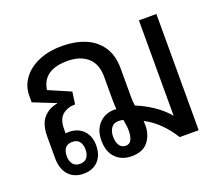

<svg xmlns="http://www.w3.org/2000/svg" viewBox="-99 -706 990 857"><g transform="rotate(-20 396.0 -277.5)"><path d="M164 7Q119 7 93 -22Q67 -51 67 -103V-203Q67 -264 93.5 -293Q120 -322 159 -328V-330L54 -372V-404Q54 -447 79.5 -483Q105 -519 153 -540.5Q201 -562 267 -562Q327 -562 375 -542.5Q423 -523 451 -482Q479 -441 479 -378V-243Q479 -220 482 -201Q522 -185 560.5 -159.5Q599 -134 629 -99V-552H712V0H622Q568 -86 495 -123Q496 -114 496 -102Q496 -57 471 -25Q446 7 392 7Q346 7 317 -22Q288 -51 288 -105Q288 -155 316.5 -185Q345 -215 391 -215Q395 -215 399 -214Q397 -235 397 -262V-369Q397 -430 361.5 -460.5Q326 -491 266 -491Q150 -491 137 -400L241 -355L233 -297Q197 -297 173 -277Q149 -257 149 -209V-190Q156 -191 164 -191Q207 -191 233 -164.5Q259 -138 259 -93Q259 -47 233.5 -20Q208 7 164 7ZM383 -46Q402 -46 410 -62.5Q418 -79 418 -105Q418 -120 416 -133Q414 -146 412 -158Q402 -161 389 -161Q366 -161 354.5 -144.5Q343 -128 343 -103Q343 -77 353.5 -61.5Q364 -46 383 -46ZM164 -40Q186 -40 197 -54Q208 -68 208 -92Q208 -116 197 -130Q186 -144 164 -144Q119 -144 119 -92Q119 -68 130.5 -54Q142 -40 164 -40Z"/></g></svg>

Font: Noto Sans Thai Looped SemiCond
Style: Regular
Weight: 400
Width: 4
Designer: Sasikarn Vongin, Ben Mitchell
Foundry: The Fontpad Ltd
Version: Version 1.001